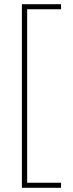

<svg xmlns="http://www.w3.org/2000/svg" viewBox="-20 -734 346 912"><path d="M270 158H84V-714H270V-690H109V134H270Z"/></svg>

Font: Noto Sans Thai ExtCond Thin
Style: Regular
Weight: 100
Width: 2
Designer: Monotype Design Team
Foundry: Monotype Imaging Inc.
Version: Version 2.002; ttfautohint (v1.8.4.7-5d5b)